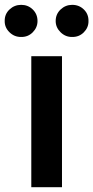

<svg xmlns="http://www.w3.org/2000/svg" viewBox="-64 -780 389 800"><path d="M66.4 0V-545.9H194.3V0ZM24.4 -626Q-3.9 -625.5 -24.4 -645.5Q-44.9 -665.5 -44.4 -692.4Q-44.9 -721.2 -24.4 -740.5Q-3.9 -759.8 24.4 -759.8Q52.7 -759.8 72.5 -740.5Q92.3 -721.2 92.3 -692.4Q92.3 -665.5 72.5 -645.5Q52.7 -625.5 24.4 -626ZM236.8 -626Q209 -625.5 188.5 -645.5Q168 -665.5 168 -692.4Q168 -721.2 188.5 -740.5Q209 -759.8 236.8 -759.8Q265.6 -759.8 285.4 -740.5Q305.2 -721.2 304.7 -692.4Q305.2 -665.5 285.4 -645.5Q265.6 -625.5 236.8 -626Z"/></svg>

Font: Inter Semi Bold
Style: Regular
Weight: 600
Designer: Rasmus Andersson
Foundry: rsms
Version: Version 4.000;git-e0f93cc